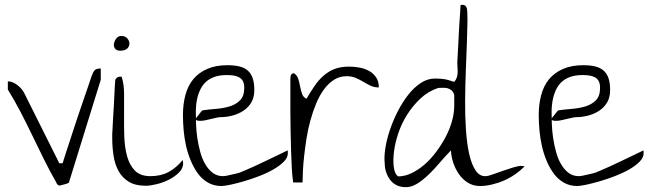

<svg xmlns="http://www.w3.org/2000/svg" viewBox="-20 -774 2705 801"><path d="M214.8 -12.7Q187.5 -60.5 163.1 -109.9Q138.7 -159.2 115.2 -208Q91.8 -256.8 66.4 -305.7Q41 -354.5 12.7 -400.4V-434.6Q23.4 -434.6 33.7 -430.2Q43.9 -425.8 52.7 -418.9Q61.5 -412.1 68.8 -403.8Q76.2 -395.5 80.1 -387.7L227.5 -92.8H241.2Q245.1 -106.4 254.4 -134.8Q263.7 -163.1 275.4 -198.7Q287.1 -234.4 299.8 -273.4Q312.5 -312.5 325.2 -348.1Q337.9 -383.8 347.2 -412.1Q356.4 -440.4 361.3 -454.1Q367.2 -471.7 374 -480Q380.9 -488.3 400.4 -488.3V-441.4L267.6 -12.7Q267.6 -11.7 262.2 -9.3Q256.8 -6.8 250.5 -5.4Q244.1 -3.9 237.8 -2Q231.4 0 227.5 0Q223.6 0 219.2 -4.9Q214.8 -9.8 214.8 -12.7Z M448.2 -214.8Q449.2 -222.7 449.7 -240.2Q450.2 -257.8 451.7 -280.3Q453.1 -302.7 454.6 -327.1Q456.1 -351.6 457 -374Q458 -396.5 459 -414.6Q460 -432.6 460.9 -441.4Q465.8 -449.2 470.2 -451.7Q474.6 -454.1 481.4 -454.1Q482.4 -454.1 484.4 -454.1Q486.3 -454.1 487.3 -454.1Q497.1 -425.8 497.6 -384.8Q498 -343.8 497.6 -297.4Q497.1 -251 498.5 -205.1Q500 -159.2 510.3 -122.1Q520.5 -85 543 -62Q565.4 -39.1 607.4 -39.1Q651.4 -39.1 683.6 -56.6Q715.8 -74.2 742.2 -106.4Q742.2 -105.5 743.2 -100.1Q744.1 -94.7 744.1 -92.8Q744.1 -71.3 726.1 -53.7Q708 -36.1 683.6 -23.9Q659.2 -11.7 632.3 -5.4Q605.5 1 588.9 1Q544.9 1 517.6 -15.6Q490.2 -32.2 474.6 -60.5Q459 -88.9 453.6 -125Q448.2 -161.1 448.2 -199.2ZM481.4 -562.5Q465.8 -562.5 459.5 -571.8Q453.1 -581.1 455.6 -592.8Q458 -604.5 465.8 -614.3Q473.6 -624 485.4 -624Q502 -624 510.7 -614.3Q519.5 -604.5 520 -592.8Q520.5 -581.1 511.2 -571.8Q502 -562.5 481.4 -562.5Z M743.2 -293.9Q743.2 -338.9 753.4 -377.4Q763.7 -416 786.1 -443.4Q808.6 -470.7 844.2 -486.3Q879.9 -502 928.7 -502Q957 -502 978 -497.1Q999 -492.2 1013.2 -480Q1027.3 -467.8 1034.2 -447.8Q1041 -427.7 1041 -398.4Q1041 -368.2 1028.8 -347.2Q1016.6 -326.2 996.1 -312.5Q975.6 -298.8 950.2 -292Q924.8 -285.2 898.4 -285.2Q893.6 -285.2 884.8 -283.2Q876 -281.2 864.7 -278.8Q853.5 -276.4 841.8 -273.4Q830.1 -270.5 819.8 -270Q809.6 -269.5 803.2 -271Q796.9 -272.5 796.9 -279.3Q796.9 -280.3 801.3 -285.6Q805.7 -291 810.5 -296.9Q815.4 -302.7 819.3 -308.6L824.2 -313.5Q850.6 -317.4 881.3 -319.8Q912.1 -322.3 938 -330.1Q963.9 -337.9 981.4 -355.5Q999 -373 999 -407.2Q999 -424.8 993.7 -435.1Q988.3 -445.3 978 -451.2Q967.8 -457 954.1 -459Q940.4 -460.9 924.8 -460.9Q890.6 -460.9 865.7 -449.7Q840.8 -438.5 826.2 -418Q811.5 -397.5 804.2 -369.1Q796.9 -340.8 796.9 -306.6Q796.9 -285.2 797.9 -256.3Q798.8 -227.5 803.2 -198.2Q807.6 -168.9 815.4 -140.1Q823.2 -111.3 836.4 -88.9Q849.6 -66.4 867.7 -52.7Q885.7 -39.1 911.1 -39.1Q916 -39.1 925.8 -41Q935.5 -43 945.8 -45.4Q956.1 -47.9 965.3 -49.8Q974.6 -51.8 979.5 -53.7Q987.3 -56.6 1002.9 -63.5Q1018.6 -70.3 1038.6 -79.1Q1058.6 -87.9 1080.1 -98.6Q1101.6 -109.4 1121.1 -118.2Q1140.6 -127 1156.7 -135.3Q1172.9 -143.6 1179.7 -146.5Q1180.7 -145.5 1180.7 -140.6Q1180.7 -135.7 1180.7 -133.8Q1180.7 -116.2 1163.6 -99.1Q1146.5 -82 1120.1 -66.9Q1093.8 -51.8 1060.5 -39.1Q1027.3 -26.4 997.1 -17.6Q966.8 -8.8 941.4 -3.4Q916 2 903.3 2Q873 2 848.6 -11.7Q824.2 -25.4 806.6 -48.8Q789.1 -72.3 776.4 -102.5Q763.7 -132.8 756.3 -165Q749 -197.3 746.1 -231Q743.2 -264.6 743.2 -293.9Z M1191.4 -303.7V-446.3Q1191.4 -452.1 1192.4 -456.5Q1193.4 -460.9 1196.3 -464.4Q1199.2 -467.8 1206.1 -468.8Q1219.7 -460 1224.6 -443.8Q1229.5 -427.7 1232.4 -411.6Q1235.4 -395.5 1240.7 -381.3Q1246.1 -367.2 1258.8 -362.3Q1275.4 -390.6 1292 -415Q1308.6 -439.5 1329.6 -458Q1350.6 -476.6 1376 -486.3Q1401.4 -496.1 1436.5 -496.1Q1457 -496.1 1479 -492.2Q1501 -488.3 1519 -478.5Q1537.1 -468.8 1548.8 -451.7Q1560.5 -434.6 1560.5 -409.2Q1541 -409.2 1525.9 -416.5Q1510.7 -423.8 1496.1 -432.6Q1481.4 -441.4 1464.8 -448.7Q1448.2 -456.1 1425.8 -456.1Q1396.5 -456.1 1373 -440.9Q1349.6 -425.8 1331.1 -400.4Q1312.5 -375 1298.8 -341.8Q1285.2 -308.6 1274.9 -271.5Q1264.6 -234.4 1258.8 -196.8Q1252.9 -159.2 1249 -124.5Q1245.1 -89.8 1243.7 -60.5Q1242.2 -31.2 1242.2 -12.7H1203.1Q1199.2 -39.1 1197.3 -73.7Q1195.3 -108.4 1194.3 -147Q1193.4 -185.5 1192.4 -225.6Q1191.4 -265.6 1191.4 -303.7Z M1861.3 -146.5Q1850.6 -135.7 1836.4 -120.1Q1822.3 -104.5 1807.6 -87.4Q1793 -70.3 1775.9 -53.2Q1758.8 -36.1 1741.7 -22.5Q1724.6 -8.8 1707.5 -1Q1690.4 6.8 1672.9 6.8Q1651.4 6.8 1635.3 -1Q1619.1 -8.8 1607.9 -23.4Q1596.7 -38.1 1590.8 -56.2Q1585 -74.2 1585 -92.8Q1582 -118.2 1587.4 -154.3Q1592.8 -190.4 1606 -230Q1619.1 -269.5 1638.7 -308.1Q1658.2 -346.7 1682.6 -377.9Q1707 -409.2 1735.4 -427.7Q1763.7 -446.3 1793.9 -446.3Q1805.7 -446.3 1814.9 -445.8Q1824.2 -445.3 1833.5 -443.8Q1842.8 -442.4 1852.1 -439.5Q1861.3 -436.5 1875 -432.6Q1882.8 -441.4 1885.7 -450.7Q1888.7 -460 1889.2 -470.2Q1889.6 -480.5 1888.7 -491.2Q1887.7 -502 1887.7 -512.7Q1887.7 -521.5 1889.2 -540Q1890.6 -558.6 1891.6 -582.5Q1892.6 -606.4 1894 -632.8Q1895.5 -659.2 1897 -683.1Q1898.4 -707 1899.9 -725.6Q1901.4 -744.1 1901.4 -752.9Q1901.4 -752.9 1904.3 -753.4Q1907.2 -753.9 1909.2 -753.9Q1916 -753.9 1920.4 -751Q1924.8 -748 1927.7 -739.3Q1930.7 -723.6 1930.2 -684.6Q1929.7 -645.5 1927.7 -592.8Q1925.8 -540 1923.3 -477.5Q1920.9 -415 1920.4 -353Q1919.9 -291 1923.8 -232.9Q1927.7 -174.8 1937.5 -131.3Q1947.3 -87.9 1964.4 -62.5Q1981.4 -37.1 2008.8 -39.1Q2017.6 -40 2037.1 -46.9Q2056.6 -53.7 2078.6 -61.5Q2100.6 -69.3 2121.6 -75.7Q2142.6 -82 2156.2 -82Q2157.2 -82 2162.1 -81.1Q2167 -80.1 2168.9 -80.1Q2151.4 -62.5 2129.9 -47.4Q2108.4 -32.2 2084 -21.5Q2059.6 -10.7 2033.2 -4.4Q2006.8 2 1982.4 2Q1954.1 2 1932.1 -11.7Q1910.2 -25.4 1895 -46.9Q1879.9 -68.4 1871.1 -94.7Q1862.3 -121.1 1861.3 -146.5ZM1808.6 -407.2Q1766.6 -393.6 1734.4 -363.3Q1702.1 -333 1678.7 -295.9Q1655.3 -258.8 1641.6 -217.8Q1627.9 -176.8 1623.5 -140.1Q1619.1 -103.5 1623 -75.7Q1627 -47.9 1640.6 -38.1Q1668.9 -38.1 1697.3 -51.8Q1725.6 -65.4 1751.5 -87.9Q1777.3 -110.4 1799.8 -140.6Q1822.3 -170.9 1839.4 -203.1Q1856.4 -235.4 1865.7 -269Q1875 -302.7 1875 -332V-340.8Q1875 -347.7 1875 -355.5Q1875 -363.3 1875 -369.6Q1875 -376 1875 -377.9Q1871.1 -390.6 1863.8 -397Q1856.4 -403.3 1847.2 -405.8Q1837.9 -408.2 1827.1 -407.7Q1816.4 -407.2 1808.6 -407.2Z M2227.5 -293.9Q2227.5 -338.9 2237.8 -377.4Q2248 -416 2270.5 -443.4Q2293 -470.7 2328.6 -486.3Q2364.3 -502 2413.1 -502Q2441.4 -502 2462.4 -497.1Q2483.4 -492.2 2497.6 -480Q2511.7 -467.8 2518.6 -447.8Q2525.4 -427.7 2525.4 -398.4Q2525.4 -368.2 2513.2 -347.2Q2501 -326.2 2480.5 -312.5Q2460 -298.8 2434.6 -292Q2409.2 -285.2 2382.8 -285.2Q2377.9 -285.2 2369.1 -283.2Q2360.4 -281.2 2349.1 -278.8Q2337.9 -276.4 2326.2 -273.4Q2314.5 -270.5 2304.2 -270Q2293.9 -269.5 2287.6 -271Q2281.2 -272.5 2281.2 -279.3Q2281.2 -280.3 2285.6 -285.6Q2290 -291 2294.9 -296.9Q2299.8 -302.7 2303.7 -308.6L2308.6 -313.5Q2335 -317.4 2365.7 -319.8Q2396.5 -322.3 2422.4 -330.1Q2448.2 -337.9 2465.8 -355.5Q2483.4 -373 2483.4 -407.2Q2483.4 -424.8 2478 -435.1Q2472.7 -445.3 2462.4 -451.2Q2452.1 -457 2438.5 -459Q2424.8 -460.9 2409.2 -460.9Q2375 -460.9 2350.1 -449.7Q2325.2 -438.5 2310.5 -418Q2295.9 -397.5 2288.6 -369.1Q2281.2 -340.8 2281.2 -306.6Q2281.2 -285.2 2282.2 -256.3Q2283.2 -227.5 2287.6 -198.2Q2292 -168.9 2299.8 -140.1Q2307.6 -111.3 2320.8 -88.9Q2334 -66.4 2352.1 -52.7Q2370.1 -39.1 2395.5 -39.1Q2400.4 -39.1 2410.2 -41Q2419.9 -43 2430.2 -45.4Q2440.4 -47.9 2449.7 -49.8Q2459 -51.8 2463.9 -53.7Q2471.7 -56.6 2487.3 -63.5Q2502.9 -70.3 2522.9 -79.1Q2543 -87.9 2564.5 -98.6Q2585.9 -109.4 2605.5 -118.2Q2625 -127 2641.1 -135.3Q2657.2 -143.6 2664.1 -146.5Q2665 -145.5 2665 -140.6Q2665 -135.7 2665 -133.8Q2665 -116.2 2647.9 -99.1Q2630.9 -82 2604.5 -66.9Q2578.1 -51.8 2544.9 -39.1Q2511.7 -26.4 2481.4 -17.6Q2451.2 -8.8 2425.8 -3.4Q2400.4 2 2387.7 2Q2357.4 2 2333 -11.7Q2308.6 -25.4 2291 -48.8Q2273.4 -72.3 2260.7 -102.5Q2248 -132.8 2240.7 -165Q2233.4 -197.3 2230.5 -231Q2227.5 -264.6 2227.5 -293.9Z"/></svg>

Font: The Girl Next Door
Style: Regular
Weight: 400
Designer: Kimberly Geswein
Foundry: Kimberly Geswein
Version: Version 1.002 2010